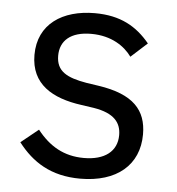

<svg xmlns="http://www.w3.org/2000/svg" viewBox="-44 -570 576 624"><g transform="rotate(5 243.5 -258.0)"><path d="M240 12C359 12 431 -49 431 -149C431 -228 388 -277 273 -294L233 -300C169 -311 134 -329 134 -380C134 -429 168 -460 235 -460C302 -460 345 -429 368 -397L421 -445C378 -497 325 -528 241 -528C136 -528 57 -477 57 -376C57 -280 128 -240 223 -227L264 -221C332 -210 354 -180 354 -140C354 -87 314 -56 246 -56C181 -56 133 -84 93 -135L36 -89C83 -28 144 12 240 12Z"/></g></svg>

Font: IBMKR
Style: Regular
Weight: 400
Designer: Mike Abbink; Paul van der Laan; Pieter van Rosmalen; Wujin Sim; Chorong Kim; Dohee Lee;
Foundry: Sandoll Inc.
Version: Version 1.002